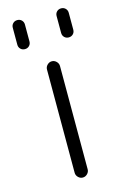

<svg xmlns="http://www.w3.org/2000/svg" viewBox="-115 -807 523 835"><g transform="rotate(-15 147.0 -389.5)"><path d="M24.4 -653.3V-729.5Q24.4 -741.2 32.2 -749Q40 -756.8 51.8 -756.8Q63.5 -756.8 71.3 -749Q79.1 -741.2 79.1 -729.5V-653.3Q79.1 -641.6 71.3 -633.8Q63.5 -626 51.8 -626Q40 -626 32.2 -633.8Q24.4 -641.6 24.4 -653.3ZM221.7 -653.3V-729.5Q221.7 -741.2 229.5 -749Q237.3 -756.8 249 -756.8Q260.7 -756.8 268.6 -749Q276.4 -741.2 276.4 -729.5V-653.3Q276.4 -641.6 268.6 -633.8Q260.7 -626 249 -626Q237.3 -626 229.5 -633.8Q221.7 -641.6 221.7 -653.3ZM121.1 -50.8V-515.6Q121.1 -527.3 129.9 -536.1Q138.7 -544.9 150.4 -544.9Q162.1 -544.9 170.9 -536.1Q179.7 -527.3 179.7 -515.6V-50.8Q179.7 -39.1 170.9 -30.3Q162.1 -21.5 150.4 -21.5Q138.7 -21.5 129.9 -30.3Q121.1 -39.1 121.1 -50.8Z"/></g></svg>

Font: Gen Jyuu Gothic Light
Style: Regular
Weight: 200
Designer: [Source Han Sans]
Ryoko NISHIZUKA  (kana & ideographs); Paul D. Hunt (Latin, Greek & Cyrillic); Wenlong ZHANG  (bopomofo
Version: Version 1.002.20150607